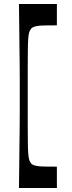

<svg xmlns="http://www.w3.org/2000/svg" viewBox="-20 -758 363 962"><path d="M265 184H75Q76 113 76.5 60.5Q77 8 77.5 -33.5Q78 -75 78.5 -112.5Q79 -150 79 -189.5Q79 -229 79 -277Q79 -326 79 -365.5Q79 -405 78.5 -442Q78 -479 77.5 -520.5Q77 -562 76.5 -614.5Q76 -667 75 -738H265V-631Q226 -631 202.5 -630.5Q179 -630 165 -627.5Q151 -625 144 -621Q137 -617 133 -610Q128 -603 125.5 -593.5Q123 -584 121.5 -563.5Q120 -543 119.5 -508Q119 -473 119 -417Q119 -361 119 -277Q119 -193 119 -136Q119 -79 119.5 -44Q120 -9 121.5 10Q123 29 125.5 39Q128 49 132 55Q136 63 143.5 67Q151 71 164.5 73.5Q178 76 202 76.5Q226 77 265 77Z"/></svg>

Font: Ojuju SemiBold
Style: Regular
Weight: 600
Designer: Chisaokwu Joboson, Mirko Velimirovic
Foundry: Udi Foundry
Version: Version 1.000